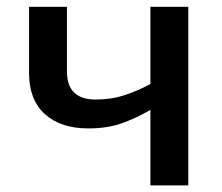

<svg xmlns="http://www.w3.org/2000/svg" viewBox="-20 -561 671 581"><path d="M182.6 -540.5V-344.7Q182.6 -259.8 269.5 -259.8Q316.4 -259.8 355.5 -272.5Q394.5 -285.2 435.1 -306.6V-540.5H549.8V0H435.1V-228.5Q394.5 -204.6 350.3 -188.5Q306.2 -172.4 247.6 -172.4Q163.6 -172.4 115.7 -215.8Q67.9 -259.3 67.9 -339.8V-540.5Z"/></svg>

Font: Open Sans SemiBold
Style: Regular
Weight: 600
Designer: Monotype Design Team
Foundry: Monotype Imaging Inc.
Version: Version 3.003; ttfautohint (v1.8.4)